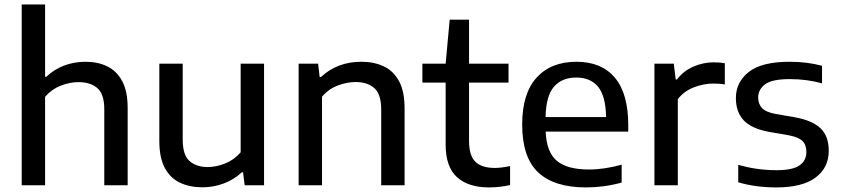

<svg xmlns="http://www.w3.org/2000/svg" viewBox="-20 -828 3760 858"><path d="M77 0V-808H181.5V-485H187Q221.5 -518 266.5 -535Q311.5 -552 362.5 -552Q417 -552 459.2 -531.5Q501.5 -511 526 -465.5Q550.5 -420 550.5 -345V0H446V-339.5Q446 -408 414.8 -434.5Q383.5 -461 331.5 -461Q292 -461 251.5 -445.2Q211 -429.5 181.5 -395.5V0Z M884.5 9Q828 9 784.5 -11.5Q741 -32 716.5 -77.5Q692 -123 692 -198V-543.5H796.5V-203.5Q796.5 -135 827.2 -108.2Q858 -81.5 908 -81.5Q946 -81.5 986.2 -97.5Q1026.5 -113.5 1055.5 -147.5V-543.5H1160V0H1073.5L1066 -58H1060.5Q1025 -25 979.5 -8Q934 9 884.5 9Z M1314.5 0V-543.5H1401.5L1408.5 -484H1414.5Q1487.5 -552 1595 -552Q1652 -552 1695.5 -531.2Q1739 -510.5 1763.5 -464.8Q1788 -419 1788 -343.5V0H1683.5V-338.5Q1683.5 -407 1652.8 -434.2Q1622 -461.5 1569 -461.5Q1531.5 -461.5 1490.2 -446.2Q1449 -431 1419 -396V0Z M2165.5 9.5Q2072.5 9.5 2022 -36.5Q1971.5 -82.5 1971.5 -181.5V-459H1867.5V-543.5H1971.5L1989.5 -740H2076V-543.5H2252.5V-459H2076V-199.5Q2076 -132 2104.8 -104.8Q2133.5 -77.5 2191 -77.5Q2220 -77.5 2259.5 -86V-1Q2212.5 9.5 2165.5 9.5Z M2598.5 9.5Q2457 9.5 2385.2 -57.5Q2313.5 -124.5 2313.5 -271.5Q2313.5 -410 2377.8 -481Q2442 -552 2556 -552Q2668 -552 2727.8 -480.8Q2787.5 -409.5 2787.5 -269V-240H2418.5Q2422 -148.5 2468.2 -109.5Q2514.5 -70.5 2612.5 -70.5Q2646 -70.5 2682.8 -76Q2719.5 -81.5 2758 -92V-12Q2715 -0.5 2676 4.5Q2637 9.5 2598.5 9.5ZM2555 -481.5Q2491.5 -481.5 2455.8 -440.8Q2420 -400 2418 -305H2688.5Q2686.5 -399.5 2652.5 -440.5Q2618.5 -481.5 2555 -481.5Z M2904.5 0V-543.5H2991L2999.5 -473H3005.5Q3033.5 -510.5 3077.8 -530Q3122 -549.5 3170 -549.5Q3196 -549.5 3219 -545.5V-450.5Q3206 -453 3192.2 -453.8Q3178.5 -454.5 3165 -454.5Q3125.5 -454.5 3081.2 -437.8Q3037 -421 3009 -385V0Z M3450 9.5Q3355 9.5 3279 -13.5V-91.5Q3322.5 -79 3364.5 -73.2Q3406.5 -67.5 3450 -67.5Q3522.5 -67.5 3553 -89Q3583.5 -110.5 3583.5 -149Q3583.5 -180.5 3566.2 -197.8Q3549 -215 3504.5 -223.5L3417.5 -238.5Q3337 -253.5 3302.8 -291Q3268.5 -328.5 3268.5 -389.5Q3268.5 -461 3326.2 -506.5Q3384 -552 3509 -552Q3587 -552 3653.5 -534V-455.5Q3584.5 -474.5 3510.5 -474.5Q3428.5 -474.5 3398.2 -450.8Q3368 -427 3368 -392.5Q3368 -365 3384.2 -346.2Q3400.5 -327.5 3445 -319L3531.5 -304Q3609.5 -290 3646.5 -255Q3683.5 -220 3683.5 -154Q3683.5 -78.5 3624.5 -34.5Q3565.5 9.5 3450 9.5Z"/></svg>

Font: Encode Sans Semi Expanded Medium
Style: Regular
Weight: 500
Width: 6
Designer: Multiple Designers
Foundry: Impallari Type
Version: Version 3.000; ttfautohint (v1.8.3) -l 8 -r 50 -G 200 -x 14 